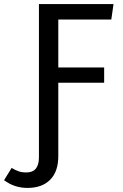

<svg xmlns="http://www.w3.org/2000/svg" viewBox="-91 -709 602 942"><path d="M195 -613V-378H420V-303H195V57Q195 133 155 173Q115 213 44 213Q-21 213 -71 175L-34 115Q-15 126 0.5 131.5Q16 137 39 137Q100 137 100 63V-689H466L455 -613Z"/></svg>

Font: Fira Sans
Style: Regular
Weight: 400
Designer: bBox Type GmbH & Carrois Corporate GbR & Edenspiekermann AG
Foundry: bBox Type GmbH & Carrois Corporate GbR & Edenspiekermann AG
Version: Version 4.301